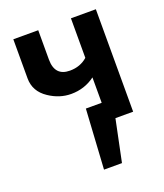

<svg xmlns="http://www.w3.org/2000/svg" viewBox="-134 -602 772 902"><g transform="rotate(-20 252.5 -151.5)"><path d="M451.7 0H327.1V-216.8Q274.9 -177.7 207.5 -177.7Q149.4 -177.7 97.2 -212.9Q39.1 -251.5 39.1 -316.9V-512.2H163.6V-365.7Q163.6 -282.7 239.3 -282.7Q291 -282.7 327.1 -314.5V-512.2H451.7ZM319.8 209H230L248 -89.8H381.8Z"/></g></svg>

Font: Cadman
Style: Bold
Weight: 700
Designer: Paul James MIller
Foundry: High-Logic / Made with FontCreator
Version: Version 2.114;March 28, 2021;FontCreator 13.0.0.2683 64-bit